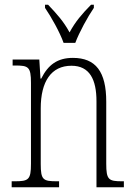

<svg xmlns="http://www.w3.org/2000/svg" viewBox="-20 -786 564 806"><path d="M247 -606H296C313 -651 348 -715 374 -753V-766H362C323 -726 297 -696 272 -650C247 -696 220 -726 182 -766H169V-753C195 -715 231 -651 247 -606ZM29 0H228V-25H220C161 -25 151 -30 151 -98V-331C151 -444 195 -510 280 -510C357 -510 385 -451 385 -361V0H500V-25H493C436 -25 426 -31 426 -99V-359C426 -485 382 -543 286 -543C221 -543 182 -514 153 -456H150L145 -536H33V-511H43C99 -511 110 -506 110 -438V-99C110 -31 100 -25 41 -25H29Z"/></svg>

Font: Noto Serif Thai Condensed ExtraLight
Style: Regular
Weight: 200
Width: 3
Designer: Monotype Design Team
Foundry: Monotype Imaging Inc.
Version: Version 2.002